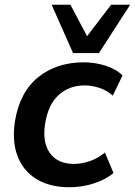

<svg xmlns="http://www.w3.org/2000/svg" viewBox="-20 -777 567 807"><path d="M272 10Q189 10 133 -24.5Q77 -59 53.5 -121.5Q30 -184 43 -268Q63 -390 140.5 -452.5Q218 -515 332 -515Q379 -515 423.5 -501Q468 -487 495 -460L454 -375Q430 -397 398 -407.5Q366 -418 336 -418Q272 -418 227.5 -378.5Q183 -339 170 -259Q157 -180 189.5 -134Q222 -88 292 -88Q322 -88 356.5 -99.5Q391 -111 421 -136L457 -50Q426 -23 375.5 -6.5Q325 10 272 10ZM287 -554 197 -757H276L346 -625L447 -757H527L396 -554Z"/></svg>

Font: Mulish ExtraLight
Style: Italic
Weight: 200
Italic angle: -9°
Designer: Vernon Adams
Foundry: Vernon Adams
Version: Version 3.603